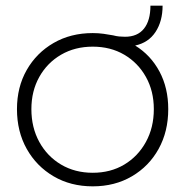

<svg xmlns="http://www.w3.org/2000/svg" viewBox="-20 -649 655 679"><path d="M308 10Q230 10 169.5 -25.5Q109 -61 74.5 -122.5Q40 -184 40 -263Q40 -341 74.5 -401.5Q109 -462 169.5 -497Q230 -532 308 -532Q328 -532 346 -529.5Q364 -527 380 -524Q391 -521 401.5 -520Q412 -519 422 -519Q466 -519 489 -547.5Q512 -576 512 -629H555Q555 -574 530 -536Q505 -498 458 -488Q513 -454 544 -396Q575 -338 575 -263Q575 -184 541 -122.5Q507 -61 446.5 -25.5Q386 10 308 10ZM308 -38Q371 -38 419.5 -67Q468 -96 496 -147Q524 -198 524 -263Q524 -327 496 -377Q468 -427 419.5 -455.5Q371 -484 308 -484Q245 -484 196 -455.5Q147 -427 119 -377Q91 -327 91 -263Q91 -198 119 -147Q147 -96 196 -67Q245 -38 308 -38Z"/></svg>

Font: Readex Pro ExtraLight
Style: Regular
Weight: 200
Designer: Bonnie Shaver-Troup, Thomas Jockin
Foundry: Lexend
Version: Version 1.203; ttfautohint (v1.8.3)